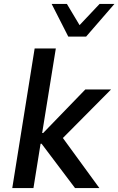

<svg xmlns="http://www.w3.org/2000/svg" viewBox="-20 -950 598 970"><path d="M42 0 155 -705H262L193 -278H198L411 -498H541L282 -237L280 -277L482 0H359L190 -224H185L149 0ZM325 -765 241 -930H318L382 -823L483 -930H558L415 -765Z"/></svg>

Font: Nunito Sans 7pt SemiCondensed SemiBold
Style: Italic
Weight: 600
Width: 4
Italic angle: -9°
Designer: Vernon Adams
Foundry: Vernon Adams
Version: Version 3.101;gftools[0.9.27]